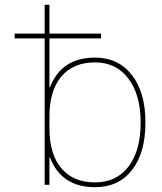

<svg xmlns="http://www.w3.org/2000/svg" viewBox="-20 -770 677 800"><path d="M41 -610V-630H166V-750H186V-630H401V-610H186V-406H188Q236 -530 376 -530Q473 -530 529.5 -457.5Q586 -385 586 -260Q586 -133 530 -61.5Q474 10 376 10Q236 10 188 -114H186V0H166V-610ZM566 -260Q566 -375 515 -442.5Q464 -510 376 -510Q285 -510 235.5 -451Q186 -392 186 -285V-235Q186 -128 235.5 -69Q285 -10 376 -10Q465 -10 515.5 -76Q566 -142 566 -260Z"/></svg>

Font: M PLUS 1p Thin
Style: Regular
Weight: 250
Version: Version 1.062